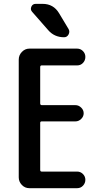

<svg xmlns="http://www.w3.org/2000/svg" viewBox="-20 -985 540 1005"><path d="M133.8 0Q110.4 0 94.2 -17.1Q78.1 -34.2 78.1 -56.6V-672.9Q78.1 -696.3 94.7 -713.4Q111.3 -730.5 133.8 -730.5H383.8Q401.4 -730.5 414.1 -717.8Q426.8 -705.1 426.8 -687Q426.8 -668.9 414.6 -655.8Q402.3 -642.6 383.8 -642.6H198.2Q190.4 -642.6 190.4 -633.8V-443.4Q190.4 -435.5 198.2 -434.6H375Q391.6 -434.6 404.8 -421.9Q418 -409.2 418 -392.1Q418 -375 404.8 -362.3Q391.6 -349.6 375 -349.6H198.2Q190.4 -349.6 190.4 -341.8V-95.7Q190.4 -86.9 198.2 -86.9H383.8Q401.4 -86.9 414.1 -74.2Q426.8 -61.5 426.8 -43.9Q426.8 -26.4 414.6 -13.2Q402.3 0 383.8 0ZM203.1 -964.8Q259.8 -964.8 289.1 -916L338.9 -833Q346.7 -819.3 338.9 -804.7Q331.1 -790 315.4 -790Q264.6 -790 232.4 -827.1L148.4 -922.9Q137.7 -934.6 144 -949.7Q150.4 -964.8 167 -964.8Z"/></svg>

Font: Rounded Mgen+ 1mn medium
Style: Regular
Weight: 500
Designer: [Source Han Sans]
Ryoko NISHIZUKA  (kana & ideographs); Paul D. Hunt (Latin, Greek & Cyrillic); Wenlong ZHANG  (bopomofo
Version: Version 1.059.20150602